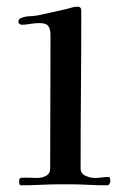

<svg xmlns="http://www.w3.org/2000/svg" viewBox="-20 -551 390 574"><path d="M310 -10Q310 -6 307.5 -1.5Q305 3 300 3Q272 3 244.5 1.5Q217 0 189 0H160Q131 0 101.5 1.5Q72 3 43 3Q39 3 38 -1.5Q37 -6 37 -9Q37 -19 44 -19.5Q51 -20 58 -20Q66 -20 75 -19.5Q84 -19 92 -19Q106 -19 118 -25.5Q130 -32 130 -48Q130 -148 130.5 -247Q131 -346 131 -446Q131 -464 124.5 -473Q118 -482 98 -482Q84 -482 70.5 -479.5Q57 -477 43 -477Q41 -478 38 -480Q35 -482 35 -485Q35 -495 43 -497Q55 -502 68 -502.5Q81 -503 93 -505Q113 -509 132 -513.5Q151 -518 170 -522Q180 -524 191 -527.5Q202 -531 212 -531Q223 -531 223 -519Q223 -401 222 -283.5Q221 -166 221 -48Q221 -32 235.5 -25.5Q250 -19 263 -19Q274 -19 284.5 -20.5Q295 -22 305 -22Q308 -22 309 -17Q310 -12 310 -10Z"/></svg>

Font: Kaisei Decol
Style: Regular
Weight: 400
Designer: Font-Kai, 金井和夫
Foundry: KAZUO KANAI
Version: Version 5.003